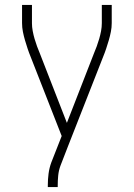

<svg xmlns="http://www.w3.org/2000/svg" viewBox="-20 -755 540 775"><path d="M173 0V-7Q173 -31 176 -54Q179 -77 187 -99L229 -206L104 -525Q97 -542 91.5 -558.5Q86 -575 81 -592Q76 -609 72.5 -626.5Q69 -644 69 -662V-735H109V-661Q109 -646 112 -630Q115 -614 119.5 -598.5Q124 -583 129.5 -568Q135 -553 141 -539L250 -259L359 -539Q365 -553 370.5 -568Q376 -583 380.5 -598.5Q385 -614 388 -630Q391 -646 391 -662V-735H431V-662Q431 -644 427.5 -626.5Q424 -609 419 -592Q414 -575 408.5 -558.5Q403 -542 396 -525L255 -166L224 -86Q217 -67 215 -47Q213 -27 213 -7V0Z"/></svg>

Font: Iosevka Term Curly Extralight
Style: Regular
Weight: 200
Designer: Belleve Invis
Foundry: Belleve Invis
Version: Version 32.3.0